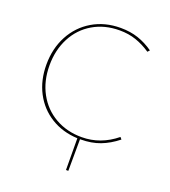

<svg xmlns="http://www.w3.org/2000/svg" viewBox="-153 -775 960 1082"><g transform="rotate(20 327.5 -234.0)"><path d="M387 5H383L382 195H368L367 5Q277 1 207.5 -42Q138 -85 99.5 -158.5Q61 -232 61 -326Q61 -423 102 -499.5Q143 -576 216.5 -619.5Q290 -663 385 -663Q443 -663 490.5 -647Q538 -631 582 -600L571 -588Q528 -617 483 -632.5Q438 -648 384 -648Q294 -648 224.5 -607Q155 -566 117 -493Q79 -420 79 -328Q79 -234 118.5 -161.5Q158 -89 228 -49Q298 -9 387 -9Q500 -9 593 -85L603 -73Q554 -34 502.5 -14.5Q451 5 387 5Z"/></g></svg>

Font: Ysabeau SC Thin
Style: Regular
Weight: 200
Designer: Christian Thalmann (Catharsis Fonts)
Version: Version 0.003